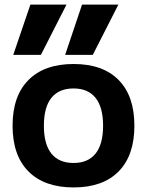

<svg xmlns="http://www.w3.org/2000/svg" viewBox="-20 -810 643 840"><path d="M35 -260Q35 -390 104.5 -460Q174 -530 302 -530Q430 -530 499 -460Q568 -390 568 -260Q568 -130 499 -60Q430 10 302 10Q174 10 104.5 -60Q35 -130 35 -260ZM302 -97Q365 -97 398 -138Q431 -179 431 -260Q431 -341 398 -382Q365 -423 302 -423Q238 -423 205 -382Q172 -341 172 -260Q172 -179 205 -138Q238 -97 302 -97ZM265 -570 339 -790H498L386 -570ZM113 -790H271L159 -570H38Z"/></svg>

Font: Enso
Style: Bold
Weight: 700
Designer: Coji Morishita
Foundry: UNDERFOREST DESIGN
Version: Version 1.000